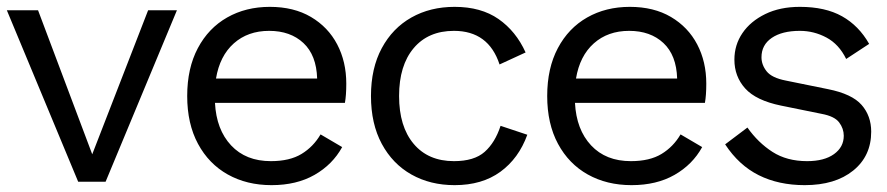

<svg xmlns="http://www.w3.org/2000/svg" viewBox="-28 -530 2588 560"><path d="M404 -500H488L280 0H200L-8 -500H83L241 -80Z M764 10Q692 10 636.5 -21Q581 -52 549.5 -110.5Q518 -169 518 -250Q518 -331 549 -389.5Q580 -448 634.5 -479Q689 -510 759 -510Q829 -510 879 -480.5Q929 -451 955.5 -400.5Q982 -350 982 -286Q982 -269 981 -255Q980 -241 978 -230H599Q603 -152 646 -106Q689 -60 762 -60Q817 -60 851.5 -81Q886 -102 907 -138L970 -101Q942 -50 889.5 -20Q837 10 764 10ZM602 -301H897Q895 -369 857 -404.5Q819 -440 757 -440Q695 -440 654 -403.5Q613 -367 602 -301Z M1298 -510Q1375 -510 1426 -474.5Q1477 -439 1505 -377L1429 -342Q1397 -440 1296 -440Q1221 -440 1178.5 -389.5Q1136 -339 1136 -250Q1136 -161 1178.5 -110.5Q1221 -60 1296 -60Q1355 -60 1385.5 -87Q1416 -114 1432 -163L1510 -137Q1485 -68 1431.5 -29Q1378 10 1298 10Q1227 10 1172 -21Q1117 -52 1085.5 -110.5Q1054 -169 1054 -250Q1054 -331 1085.5 -389.5Q1117 -448 1172 -479Q1227 -510 1298 -510Z M1814 10Q1742 10 1686.5 -21Q1631 -52 1599.5 -110.5Q1568 -169 1568 -250Q1568 -331 1599 -389.5Q1630 -448 1684.5 -479Q1739 -510 1809 -510Q1879 -510 1929 -480.5Q1979 -451 2005.5 -400.5Q2032 -350 2032 -286Q2032 -269 2031 -255Q2030 -241 2028 -230H1649Q1653 -152 1696 -106Q1739 -60 1812 -60Q1867 -60 1901.5 -81Q1936 -102 1957 -138L2020 -101Q1992 -50 1939.5 -20Q1887 10 1814 10ZM1652 -301H1947Q1945 -369 1907 -404.5Q1869 -440 1807 -440Q1745 -440 1704 -403.5Q1663 -367 1652 -301Z M2319 10Q2243 10 2185 -19Q2127 -48 2087 -109L2152 -158Q2183 -114 2225 -87Q2267 -60 2326 -60Q2376 -60 2404.5 -80.5Q2433 -101 2433 -134Q2433 -155 2419.5 -173Q2406 -191 2368 -198L2250 -222Q2177 -237 2145.5 -272Q2114 -307 2114 -356Q2114 -399 2137.5 -433.5Q2161 -468 2204 -489Q2247 -510 2305 -510Q2379 -510 2428 -482.5Q2477 -455 2507 -402L2440 -358Q2419 -401 2382.5 -420.5Q2346 -440 2305 -440Q2253 -440 2223 -419.5Q2193 -399 2193 -363Q2193 -341 2208 -322Q2223 -303 2264 -295L2387 -270Q2457 -256 2485 -224Q2513 -192 2513 -146Q2513 -75 2460.5 -32.5Q2408 10 2319 10Z"/></svg>

Font: Prodigy Sans
Style: Regular
Weight: 400
Designer: Wei Huang
Foundry: Wei Huang
Version: Version 1.003; ttfautohint (v1.8.3)